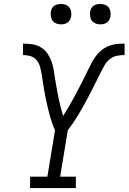

<svg xmlns="http://www.w3.org/2000/svg" viewBox="-20 -957 654 977"><path d="M133 0V-58H221L260 -294Q252 -311 246 -328.5Q240 -346 235 -363.5Q230 -381 225.5 -399.5Q221 -418 217 -436Q213 -454 209.5 -472.5Q206 -491 203 -509.5Q200 -528 197 -547Q194 -566 191 -584.5Q188 -603 182.5 -621Q177 -639 165 -652.5Q153 -666 135 -671.5Q117 -677 97 -677V-735Q122 -735 145.5 -731.5Q169 -728 189 -715.5Q209 -703 222 -684Q235 -665 242.5 -643.5Q250 -622 253.5 -598.5Q257 -575 261 -551.5Q265 -528 269 -504.5Q273 -481 278 -458Q283 -435 288.5 -412.5Q294 -390 301 -367Q313 -385 324 -404Q335 -423 345.5 -441.5Q356 -460 366 -479Q376 -498 386 -517Q396 -536 405.5 -555.5Q415 -575 424.5 -594Q434 -613 443.5 -632Q453 -651 466 -669Q479 -687 496 -701Q513 -715 533 -723Q553 -731 573.5 -733Q594 -735 614 -735V-677Q594 -677 574 -673Q554 -669 537.5 -655Q521 -641 510.5 -622.5Q500 -604 491 -585.5Q482 -567 472.5 -548Q463 -529 453.5 -510.5Q444 -492 434.5 -473.5Q425 -455 415 -436.5Q405 -418 394.5 -400Q384 -382 373 -364Q362 -346 350 -328.5Q338 -311 325 -294L286 -58H366V0ZM490 -833Q478 -833 466.5 -837.5Q455 -842 448 -851Q441 -860 439 -872.5Q437 -885 439 -898Q440 -906 444.5 -914.5Q449 -923 456.5 -928Q464 -933 473 -935Q482 -937 490 -937Q503 -937 514.5 -932.5Q526 -928 533 -919Q540 -910 542 -897.5Q544 -885 542 -872Q540 -864 535.5 -855.5Q531 -847 523.5 -842Q516 -837 507.5 -835Q499 -833 490 -833ZM290 -833Q278 -833 266.5 -837.5Q255 -842 248 -851Q241 -860 239 -872.5Q237 -885 239 -898Q240 -906 244.5 -914.5Q249 -923 256.5 -928Q264 -933 273 -935Q282 -937 290 -937Q303 -937 314.5 -932.5Q326 -928 333 -919Q340 -910 342 -897.5Q344 -885 342 -872Q340 -864 335.5 -855.5Q331 -847 323.5 -842Q316 -837 307.5 -835Q299 -833 290 -833Z"/></svg>

Font: Iosevka Slab Light Extended
Style: Italic
Weight: 300
Width: 7
Italic angle: -9°
Monospace: yes
Designer: Belleve Invis
Foundry: Belleve Invis
Version: Version 11.1.0; ttfautohint (v1.8.3)